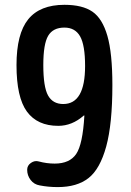

<svg xmlns="http://www.w3.org/2000/svg" viewBox="-20 -760 540 790"><path d="M245.1 -646.5Q198.2 -646.5 178.2 -612.8Q158.2 -579.1 158.2 -492.2Q158.2 -402.3 177.7 -367.2Q197.3 -332 240.2 -332Q330.1 -332 330.1 -488.3Q330.1 -574.2 309.6 -610.4Q289.1 -646.5 245.1 -646.5ZM219.7 -242.2Q133.8 -242.2 90.8 -300.8Q47.9 -359.4 47.9 -492.2Q47.9 -621.1 96.2 -680.7Q144.5 -740.2 245.1 -740.2Q319.3 -740.2 360.4 -711.9Q401.4 -683.6 421.9 -612.3Q442.4 -541 442.4 -410.2Q442.4 -250 417 -157.2Q391.6 -64.5 344.2 -27.3Q296.9 9.8 217.8 9.8Q178.7 9.8 143.6 2.9Q120.1 -1 106 -19.5Q91.8 -38.1 91.8 -61.5Q91.8 -79.1 107.4 -89.8Q123 -100.6 139.6 -95.7Q171.9 -86.9 205.1 -86.9Q266.6 -86.9 293.5 -126.5Q320.3 -166 327.1 -283.2Q327.1 -285.2 326.2 -285.2Q325.2 -285.2 324.2 -284.2Q276.4 -242.2 219.7 -242.2Z"/></svg>

Font: Rounded-X Mgen+ 1m medium
Style: Regular
Weight: 500
Designer: [Source Han Sans]
Ryoko NISHIZUKA  (kana & ideographs); Paul D. Hunt (Latin, Greek & Cyrillic); Wenlong ZHANG  (bopomofo
Version: Version 1.059.20150602